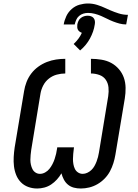

<svg xmlns="http://www.w3.org/2000/svg" viewBox="-20 -1072 790 1100"><path d="M443 8Q422 8 403 3Q384 -2 369.5 -14Q355 -26 346 -43Q337 -60 332 -79Q321 -60 306 -43.5Q291 -27 273 -15Q255 -3 234 2.5Q213 8 193 8Q166 8 141.5 -1Q117 -10 99.5 -28Q82 -46 72.5 -70Q63 -94 60 -120Q57 -146 58.5 -173Q60 -200 64 -227L118 -550Q122 -576 132 -602Q142 -628 159 -650.5Q176 -673 199.5 -690Q223 -707 249 -717Q275 -727 301.5 -731Q328 -735 354 -735V-651Q330 -651 305.5 -644.5Q281 -638 260.5 -622Q240 -606 228 -583Q216 -560 212 -536L159 -214Q157 -199 155.5 -184.5Q154 -170 154 -156Q154 -142 157 -128.5Q160 -115 166 -103Q172 -91 183.5 -83.5Q195 -76 209 -76Q224 -76 238.5 -84Q253 -92 263 -104.5Q273 -117 280.5 -131.5Q288 -146 293 -161Q298 -176 301.5 -191Q305 -206 307 -221L308 -228H404L403 -221Q401 -205 399.5 -190Q398 -175 398 -160.5Q398 -146 400.5 -131.5Q403 -117 409 -104.5Q415 -92 427 -84Q439 -76 454 -76Q467 -76 480 -82Q493 -88 503.5 -98Q514 -108 521 -120.5Q528 -133 533 -146Q538 -159 541.5 -172.5Q545 -186 547 -199L600 -521Q604 -547 601.5 -571.5Q599 -596 586 -615Q573 -634 549.5 -642.5Q526 -651 501 -651V-735Q531 -735 561.5 -730Q592 -725 617 -711.5Q642 -698 661 -676Q680 -654 689.5 -627Q699 -600 699.5 -569Q700 -538 695 -508L641 -185Q637 -161 629.5 -137Q622 -113 610 -90.5Q598 -68 579.5 -49Q561 -30 538.5 -17Q516 -4 491.5 2Q467 8 443 8ZM345 -932Q349 -956 360 -979.5Q371 -1003 391 -1020.5Q411 -1038 435.5 -1045Q460 -1052 484 -1052Q511 -1052 536.5 -1044Q562 -1036 585 -1025L612 -1013Q635 -1003 660.5 -995Q686 -987 713 -987L703 -932Q683 -932 664.5 -937Q646 -942 628 -949Q610 -956 593.5 -964.5Q577 -973 559.5 -980.5Q542 -988 523 -993Q504 -998 484 -998Q471 -998 457.5 -994Q444 -990 433 -980.5Q422 -971 416.5 -958Q411 -945 408 -932ZM439 -783 402 -820Q417 -834 429 -850Q441 -866 449 -884Q443 -886 436.5 -890.5Q430 -895 426.5 -901.5Q423 -908 422.5 -916Q422 -924 423 -932Q425 -942 429.5 -952Q434 -962 443 -969Q452 -976 462 -979Q472 -982 482 -982Q492 -982 501 -979Q510 -976 516 -969Q522 -962 523.5 -952Q525 -942 523 -932Q520 -911 513 -891Q506 -871 495.5 -851.5Q485 -832 470.5 -814.5Q456 -797 439 -783Z"/></svg>

Font: Iosevka Etoile Medium
Style: Italic
Weight: 500
Italic angle: -9°
Designer: Belleve Invis
Foundry: Belleve Invis
Version: Version 22.1.2; ttfautohint (v1.8.4)